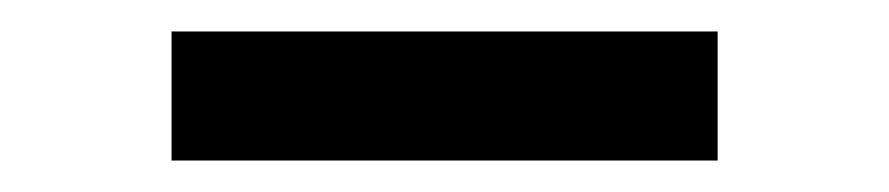

<svg xmlns="http://www.w3.org/2000/svg" viewBox="-20 -649 565 122"><path d="M89 -629H436V-547H89Z"/></svg>

Font: Podkova ExtraBold
Style: Regular
Weight: 800
Designer: Ilya Yudin
Foundry: Cyreal (www.cyreal.org)
Version: Version 2.103